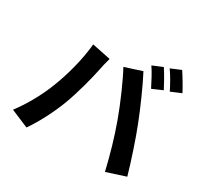

<svg xmlns="http://www.w3.org/2000/svg" viewBox="-178 -1081 1355 1307"><g transform="rotate(30 500.0 -427.5)"><path d="M36 -52 176 7C229 -68 288 -182 324 -279C359 -372 395 -510 409 -580C413 -602 424 -651 433 -680L287 -710C275 -583 237 -442 192 -330C158 -242 99 -134 36 -52ZM541 -680C583 -604 648 -456 686 -351C726 -243 762 -117 790 2L938 -46C910 -145 857 -305 821 -395C784 -492 715 -646 674 -723ZM701 -784C728 -746 758 -686 779 -645L859 -680C840 -717 805 -780 780 -817ZM819 -829C846 -792 879 -733 899 -692L979 -726C961 -761 924 -824 898 -862Z"/></g></svg>

Font: GenEiGothic-pro-Regular
Style: Bold
Weight: 700
Designer: Ryoko NISHIZUKA (kana & ideographs); Paul D. Hunt (Latin, Greek & Cyrillic); Wenlong ZHANG (bopomofo); Sandoll Communica
Foundry: Adobe Systems Incorporated; o_tamon
Version: Version 1.000.140830